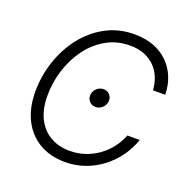

<svg xmlns="http://www.w3.org/2000/svg" viewBox="-132 -863 977 998"><g transform="rotate(20 356.5 -364.0)"><path d="M331.5 10.3Q248.5 10.3 188 -25.9Q127.4 -62 94.7 -127.7Q62 -193.4 62 -282.2Q62 -368.2 89.1 -449.7Q116.2 -531.2 166.7 -596.2Q217.3 -661.1 288.3 -699.5Q359.4 -737.8 447.3 -737.8Q506.8 -737.8 554 -719.5Q601.1 -701.2 633.8 -668.2Q666.5 -635.3 684.1 -591.6Q701.7 -547.9 702.1 -496.6H634.3Q632.3 -534.7 618.9 -567.1Q605.5 -599.6 581.3 -623.8Q557.1 -647.9 522.7 -661.4Q488.3 -674.8 444.8 -674.8Q372.6 -674.8 314.2 -641.8Q255.9 -608.9 214.4 -553Q172.9 -497.1 150.6 -427Q128.4 -356.9 128.4 -283.2Q128.4 -210 154.1 -158.4Q179.7 -106.9 226.1 -79.8Q272.5 -52.7 334 -52.7Q378.9 -52.7 418.9 -66.2Q459 -79.6 492.2 -103.8Q525.4 -127.9 550.3 -160.2Q575.2 -192.4 589.8 -230.5H658.2Q641.1 -180.2 609.9 -136.5Q578.6 -92.8 535.9 -59.8Q493.2 -26.9 441.4 -8.3Q389.6 10.3 331.5 10.3ZM383.3 -313Q360.8 -313 347.2 -329.3Q333.5 -345.7 337.4 -368.2Q340.8 -388.2 356.7 -401.4Q372.6 -414.6 392.1 -414.6Q414.6 -414.6 427.7 -398.4Q440.9 -382.3 437.5 -360.4Q434.6 -340.3 418.7 -326.7Q402.8 -313 383.3 -313Z"/></g></svg>

Font: Inter 24pt Light
Style: Italic
Weight: 300
Italic angle: -9.3988°
Designer: Rasmus Andersson
Foundry: rsms
Version: Version 4.001;git-66647c0bb